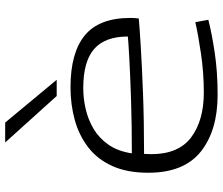

<svg xmlns="http://www.w3.org/2000/svg" viewBox="-78 -752 840 723"><g transform="rotate(-90 341.5 -390.0)"><path d="M347 10Q212 10 132.5 -53.5Q53 -117 53 -251Q53 -331 78.5 -387Q104 -443 149 -477.5Q194 -512 252 -528Q310 -544 375 -544Q505 -544 570.5 -490Q636 -436 636 -318Q636 -312 635.5 -303.5Q635 -295 634 -287Q603 -284 529.5 -279.5Q456 -275 352 -271Q248 -267 124 -267Q123 -253 123 -240Q123 -137 186.5 -89.5Q250 -42 355 -42Q429 -42 500.5 -52.5Q572 -63 620 -74L629 -25Q579 -12 505.5 -1Q432 10 347 10ZM126 -313Q234 -313 326.5 -316Q419 -319 482.5 -322.5Q546 -326 566 -328Q566 -414 519 -455Q472 -496 372 -496Q333 -496 293.5 -487Q254 -478 219 -457.5Q184 -437 159 -401.5Q134 -366 126 -313ZM342 -596 167 -790H242L403 -596Z"/></g></svg>

Font: Georama Extended Light
Style: Regular
Weight: 300
Width: 7
Designer: Jean-Baptiste Levee
Foundry: Production Type
Version: Version 1.000